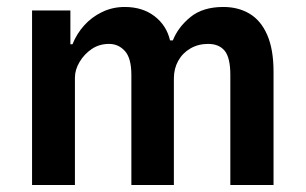

<svg xmlns="http://www.w3.org/2000/svg" viewBox="-20 -531 877 551"><path d="M72 0V-501H182V-404H188Q200 -434 221.5 -458Q243 -482 273 -496.5Q303 -511 338 -511Q389 -511 423.5 -484.5Q458 -458 468 -415H476Q491 -453 526.5 -482Q562 -511 621 -511Q664 -511 696.5 -491.5Q729 -472 747 -430.5Q765 -389 765 -325V0H641V-316Q641 -365 625 -385Q609 -405 577 -405Q549 -405 526.5 -392Q504 -379 491.5 -356.5Q479 -334 479 -306V0H357V-316Q357 -364 338.5 -384.5Q320 -405 293 -405Q265 -405 243.5 -390.5Q222 -376 208.5 -353.5Q195 -331 195 -308V0Z"/></svg>

Font: Nunito Sans 7pt Condensed
Style: Bold
Weight: 700
Width: 3
Designer: Vernon Adams
Foundry: Vernon Adams
Version: Version 3.101;gftools[0.9.27]